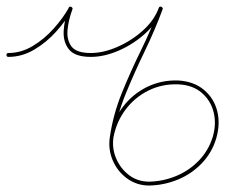

<svg xmlns="http://www.w3.org/2000/svg" viewBox="-26 -568 722 594"><path d="M0 -392Q-6 -392 -6 -398Q-6 -404 0 -404Q39 -404 75 -425.5Q111 -447 140 -479.5Q169 -512 187 -544Q187 -544 187 -544Q187 -544 187 -544Q190 -549 195 -546Q200 -543 197 -538Q178 -504 148 -470.5Q118 -437 80 -414.5Q42 -392 0 -392Q0 -392 0 -392Q0 -392 0 -392ZM194 -547Q200 -544 198 -539Q186 -507 183 -476Q180 -445 195 -424.5Q210 -404 255 -404Q255 -404 255 -404Q255 -404 255 -404Q255 -404 255 -404Q255 -404 255 -404Q294 -404 337.5 -423Q381 -442 416 -473.5Q451 -505 465 -543Q467 -549 472 -547Q478 -544 476 -539Q461 -499 424.5 -465.5Q388 -432 342.5 -412Q297 -392 255 -392Q255 -392 255 -392Q255 -392 255 -392Q255 -392 255 -392Q255 -392 255 -392Q206 -392 187.5 -415Q169 -438 171 -472.5Q173 -507 186 -543Q188 -549 194 -547ZM473 -547Q479 -544 477 -539Q453 -474 421.5 -409Q390 -344 363 -278Q336 -212 325 -143Q320 -109 333.5 -77.5Q347 -46 373.5 -26Q400 -6 436 -6Q479 -7 519 -23.5Q559 -40 589 -71Q619 -102 632 -144Q644 -184 635 -220.5Q626 -257 598 -281Q570 -305 526 -307Q476 -309 433.5 -288Q391 -267 362.5 -229Q334 -191 325 -143Q325 -143 325 -143Q325 -143 325 -143Q324 -137 318 -138Q312 -139 314 -145Q323 -196 353.5 -236.5Q384 -277 429 -299Q474 -321 526 -319Q574 -316 605 -290Q636 -264 646 -224.5Q656 -185 643 -140Q630 -96 598.5 -63Q567 -30 524.5 -12.5Q482 5 436 6Q397 6 367 -16Q337 -38 322.5 -72.5Q308 -107 314 -145Q324 -214 351 -280.5Q378 -347 410 -412Q442 -477 466 -543Q468 -549 473 -547Z"/></svg>

Font: FRB American Cursive Thin
Style: Italic
Weight: 100
Italic angle: -25°
Version: Version 2.0;Modular Font Editor K font №1